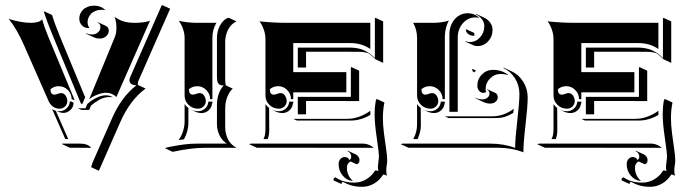

<svg xmlns="http://www.w3.org/2000/svg" viewBox="-20 -557 2643 742"><path d="M13.2 -483.9Q63 -468.8 99.6 -468.8Q132.1 -468.8 143.1 -482.4Q150.4 -454.1 167.5 -412.8L268.6 -169.7L256.8 -173.8Q256.8 -194.3 242.2 -209.1Q227.5 -223.9 207 -223.9Q189 -223.9 175 -212.2Q175 -191.4 190.2 -191.2Q195.3 -191.2 203 -194.2Q210.7 -197.3 215.8 -197.3Q227.3 -197.3 233.8 -187.3Q240.2 -177.2 240.2 -166.3Q240.2 -154.1 231.3 -145.5Q222.4 -137 210 -137Q195.6 -137 184.7 -144.9Q173.8 -152.8 167.7 -166.5L74.7 -377.9Q44.2 -447.8 13.2 -483.9ZM150.1 -509.5 151.1 -513.2 181.2 -499Q192.1 -462.9 214.8 -408.2L307.9 -183.8L309.6 -182.4L298.8 -156.2H293L275.4 -198.7Q258.1 -241 230.1 -307.7Q202.1 -374.5 183.1 -421.4Q161.1 -474.6 150.1 -509.5ZM181.4 -135.3Q188 -130.9 195.6 -128.9L243.7 -19.5H232.4ZM198.2 -128.4Q203.9 -127.2 210 -127.2Q226.1 -127.2 237.8 -138.5Q249.5 -149.9 250 -166L264.2 -160.6V-159.4Q264.2 -143.3 252.2 -132Q240.2 -120.6 224.1 -120.6Q214.1 -120.6 198.2 -128.4ZM219.7 0 220.9 -2H289.1Q319.8 -2 332 14.2L329.8 14.6Q325 14.2 319.1 14.2L249.8 13.9ZM281.2 -138.7H310.5L317.4 -155.3L331.1 -166.3Q340.1 -173.3 356.8 -181Q373.5 -188.7 390.1 -188.7Q405.3 -188.7 416.3 -180.7Q410.6 -182.1 404.3 -182.1Q393.3 -182.1 382.6 -179.2Q371.8 -176.3 362.3 -170.7Q352.8 -165 346.1 -160.3Q339.4 -155.5 331.5 -148.7Q328.4 -141.1 324.7 -132.1H295.4ZM286.4 -485.6Q286.4 -494.6 290 -503.3Q293.7 -512 300.7 -519.2Q307.6 -526.4 319.1 -530.8Q330.6 -535.2 344.7 -535.2Q369.1 -535.2 387.9 -517.8L384.3 -518.3Q379.4 -519 374.8 -519.3Q360.8 -519.3 349.7 -515Q338.6 -510.7 332 -503.8Q325.4 -496.8 321.9 -488.5Q318.4 -480.2 318.4 -471.7Q318.4 -459.7 324.5 -450.4L326.2 -448.5Q324.5 -448.2 322.8 -448.5Q306.2 -448.5 296.3 -459.1Q286.4 -469.7 286.4 -485.6ZM312 -427 312.7 -428.7Q323.2 -423.8 335.7 -423.8Q349.4 -423.8 358.8 -432.1Q368.2 -440.4 368.2 -452.1Q368.2 -464.8 357.4 -469.7L358.4 -471.2L388.4 -457.3Q400.4 -451.7 400.4 -438.5Q400.4 -426 390.3 -417Q380.1 -408 365.7 -408Q352.8 -408 342 -413.1ZM325 -173.8 424.3 -415Q429.9 -429.2 429.9 -449.5Q429.9 -473.9 422.9 -491.9Q441.9 -478.8 459.1 -473.8Q476.3 -468.8 501.5 -468.8Q536.4 -468.8 559.6 -476.8L429.7 -181.9Q413.8 -198.5 390.1 -198.5Q376.7 -198.5 361.3 -193Q345.9 -187.5 337.9 -182.6Q329.8 -177.7 325 -173.8ZM332 88.9 338.1 70.3 412.4 -98.4Q448.7 -182.1 507.1 -227.1Q480.2 -229 480.2 -247.1Q480.2 -253.2 483.9 -260.7Q498 -293.2 549.1 -409.2Q600.1 -525.1 604.7 -536.1L607.4 -537.1L637.5 -523.2L515.6 -246.1Q512.5 -238.8 512.5 -232.9Q512.5 -230.7 512.9 -228.8L542.7 -214.8Q481.9 -170.2 444.1 -83.5L362.1 103Z M617.2 15.6 629.4 11.7Q633.5 11 649.2 8.1Q664.8 5.1 671.8 4Q678.7 2.9 691.8 1.2Q704.8 -0.5 716.7 -1.2Q728.5 -2 741 -2H856.4Q838.4 -13.2 828.4 -33.9Q818.4 -54.7 818.4 -78.1V-152.3Q818.4 -174.8 825.6 -194.8Q832.8 -214.8 844.7 -226.6Q837.4 -226.8 833.1 -227.9Q828.9 -229 825.1 -232.7Q821.3 -236.3 819.8 -243.9Q818.4 -251.5 818.4 -263.7V-410.2Q818.4 -433.8 828.2 -454.6Q838.1 -475.3 856.2 -486.3L864.3 -488.3L894.3 -474.1Q882.8 -469.2 874 -460.1Q865.2 -450.9 860.2 -439.9Q855.2 -429 852.8 -417.8Q850.3 -406.7 850.3 -396.2V-249.5Q850.3 -234.4 852.8 -227.1L879.6 -214.4Q866.9 -203.9 858.6 -183Q850.3 -162.1 850.3 -138.4V-64Q850.3 -53 852.8 -42.1Q855.2 -31.2 860.2 -20.4Q865.2 -9.5 874 -0.5Q882.8 8.5 894.3 14.2H771.2Q719.7 14.2 647.2 29.8ZM669.9 -15.4Q681.4 -30.3 687.4 -50Q693.4 -69.8 693.4 -86.9V-155Q699.7 -145.3 708 -139.6V-80.1Q708 -66.2 703.6 -49.6Q699.2 -33 690.9 -18.6Q676.8 -17.1 669.9 -15.4ZM671.1 -476.6Q705.8 -468.8 741 -468.8H816.2Q800.8 -442.1 800.8 -410.2V-173.8H792Q792 -194.3 777.3 -209.1Q762.7 -223.9 742.2 -223.9Q724.1 -223.9 710.2 -212.2Q710.2 -191.4 725.3 -191.2Q730.5 -191.2 738.2 -194.2Q745.8 -197.3 751 -197.3Q762.5 -197.3 768.9 -187.3Q775.4 -177.2 775.4 -166.3Q775.4 -154.1 766.5 -145.5Q757.6 -137 745.1 -137Q723.6 -137 708.5 -151.9Q693.4 -166.7 693.4 -187.7V-410.2Q693.4 -428 687.1 -445.4Q680.9 -462.9 671.1 -476.6ZM718.8 -132.8V-133.1Q731.2 -127.2 745.1 -127.2Q761 -127.2 772.6 -137.8Q784.2 -148.4 785.2 -164.1H800.8V-157.5H799.3Q798.3 -141.8 786.6 -131Q774.9 -120.1 758.8 -120.1Q745.8 -120.1 732.9 -126.2Z M942.4 0 950.2 -2H1381.8Q1394.3 -2 1405.5 2.7Q1416.7 7.3 1424.8 15.6L1421.1 14.6Q1416.7 13.9 1411.9 14.2L972.4 13.9ZM982.9 -474.6Q1035.4 -468.8 1090.8 -468.8H1411.1V-367.7Q1377.9 -390.6 1333 -390.6H1113.3V-278.3H1318.4V-200.2H1113.3V-173.8H1104.5Q1104.5 -194.3 1089.8 -209.1Q1075.2 -223.9 1054.7 -223.9Q1036.6 -223.9 1022.7 -212.2Q1022.7 -191.4 1037.8 -191.2Q1043 -191.2 1050.7 -194.2Q1058.3 -197.3 1063.5 -197.3Q1075 -197.3 1081.4 -187.3Q1087.9 -177.2 1087.9 -166.3Q1087.9 -154.1 1079 -145.5Q1070.1 -137 1057.6 -137Q1036.1 -137 1021 -151.9Q1005.9 -166.7 1005.9 -187.7V-405.3Q1005.9 -424.3 999.4 -442.7Q992.9 -461.2 982.9 -474.6ZM998 -19.5Q1002.2 -26.9 1004 -35.8Q1005.9 -44.7 1005.9 -62.5V-154.8Q1011.7 -146 1020 -139.6L1020.5 -55.7Q1020.5 -35.2 1014.6 -19.5ZM1031.2 -132.8V-133.1Q1043.7 -127.2 1057.6 -127.2Q1073.5 -127.2 1085.1 -137.8Q1096.7 -148.4 1097.7 -164.1H1113.3V-157.5H1111.8Q1110.8 -141.8 1099.1 -131Q1087.4 -120.1 1071.3 -120.1Q1058.3 -120.1 1045.4 -126.2ZM1113.3 -97.7H1321.3Q1345.9 -97.7 1369.3 -106.4Q1392.6 -115.2 1411.1 -128.9Q1411.1 -121.1 1411.4 -113Q1374 -91.1 1335.4 -91.1H1127.4ZM1130.9 -115.2V-182.6H1335.9V-295.9L1337.9 -297.9L1367.9 -283.7V-166.5L1162.8 -166.7V-115.2ZM1130.9 -295.9V-373H1333Q1361.8 -373 1385 -363.4Q1408.2 -353.8 1428.7 -333V-486.3L1430.7 -488.3L1460.7 -474.4V-314L1430.7 -328.1Q1417.2 -342.5 1403.3 -351.6Q1385.3 -356.9 1363 -356.9L1162.8 -357.2V-295.9ZM1268.6 135.5Q1270.3 131.3 1275.6 127.9Q1304.7 148.7 1348.6 148.7Q1373.3 148.7 1394.3 136.6Q1415.3 124.5 1428.7 103.5Q1429.2 102.5 1430.2 102.1Q1431.2 101.6 1431.9 101.6H1432.6Q1436.5 101.6 1442.4 104.5Q1440.4 94.7 1440.4 87.9Q1440.4 83 1442.4 67.4Q1444.3 55.7 1444.3 48.1Q1444.3 31.5 1436 -24.4Q1427.7 -80.3 1427.7 -115.2Q1427.7 -142.3 1432.1 -167.5L1435.5 -174.8L1465.6 -160.9Q1459.7 -132.6 1459.7 -101.1Q1459.7 -74 1463.9 -41.6Q1468 -9.3 1472.2 18.4Q1476.3 46.1 1476.3 62Q1476.3 72 1474.5 82Q1472.7 92 1472.7 101.6Q1472.7 112.5 1475.3 122.1Q1473.6 120.8 1471.4 120.1Q1466.1 117.7 1463.1 117.4Q1460.9 117.4 1460.2 118.7Q1446.8 139.9 1425.4 152.5Q1404.1 165 1378.9 165Q1346.2 165 1321.5 153.6L1304.2 145.5Q1299.8 148.9 1299.8 154.3L1269.8 140.4ZM1288.6 77.1Q1288.6 65.7 1295.4 57.7Q1302.2 49.8 1312 49.8Q1317.4 49.8 1322.8 52.6Q1328.1 55.4 1329.3 61.3Q1332.8 60.3 1335.1 56.6Q1337.4 53 1337.4 47.9Q1337.4 40.8 1333.1 35Q1328.9 29.3 1321.8 26.4L1324 25.4L1354.2 39.3Q1361.1 42.5 1365.2 48.6Q1369.4 54.7 1369.4 61.8Q1369.4 68.4 1366 73Q1362.5 77.6 1357.7 77.6L1335.2 67.1Q1328.6 69.6 1324.6 76Q1320.6 82.5 1320.6 91.3Q1320.6 106 1326.3 118.8Q1332 131.6 1341.8 140.4L1343.8 142.6Q1320.3 140.6 1304.4 121.7Q1288.6 102.8 1288.6 77.1Z M1528.3 0 1536.1 -2H1874Q1927 -2 1970.7 14.6Q1970.9 -20 1979.1 -90.6Q1987.3 -161.1 1987.3 -194.3Q1987.3 -227.3 1970.2 -254.3Q1953.1 -281.2 1925.5 -293.9L1927 -295.4L1957 -281.5Q1984.9 -268.6 2002.1 -241.1Q2019.3 -213.6 2019.3 -180.2Q2019.3 -147 2011 -75.6Q2002.7 -4.2 2002.7 31.7Q1958.3 14.2 1904.1 13.9H1558.3ZM1576.7 -468.8H1658.4Q1669.9 -468.8 1687.6 -471.3Q1705.3 -473.9 1714.6 -477.5Q1707.8 -465.6 1703.5 -449.3Q1699.2 -433.1 1699.2 -416V-173.8H1690.4Q1690.4 -194.3 1675.8 -209.1Q1661.1 -223.9 1640.6 -223.9Q1622.6 -223.9 1608.6 -212.2Q1608.6 -191.4 1623.8 -191.2Q1628.9 -191.2 1636.6 -194.2Q1644.3 -197.3 1649.4 -197.3Q1660.9 -197.3 1667.4 -187.3Q1673.8 -177.2 1673.8 -166.3Q1673.8 -154.1 1664.9 -145.5Q1656 -137 1643.6 -137Q1622.1 -137 1606.9 -151.9Q1591.8 -166.7 1591.8 -187.7V-410.2Q1591.8 -441.9 1576.7 -468.8ZM1577.1 -19.5Q1591.8 -45.9 1591.8 -76.2V-154.8Q1597.7 -146 1606 -139.6L1606.4 -71.3Q1606.4 -64.7 1605.5 -58Q1604.5 -51.3 1602.7 -44.9Q1600.8 -38.6 1599.6 -34.7Q1598.4 -30.8 1596.1 -25.3Q1593.8 -19.8 1593.8 -19.5ZM1617.2 -132.8V-133.1Q1629.6 -127.2 1643.6 -127.2Q1659.4 -127.2 1671 -137.8Q1682.6 -148.4 1683.6 -164.1H1699.2V-157.5H1697.8Q1696.8 -141.8 1685.1 -131Q1673.3 -120.1 1657.2 -120.1Q1644.3 -120.1 1631.3 -126.2ZM1699.2 -107.4H1881.8Q1926.3 -107.4 1965.6 -136.5L1963.4 -120.6Q1946.3 -110.4 1931.2 -105.6Q1916 -100.8 1896 -100.8H1713.4ZM1716.8 -125V-425.8Q1716.8 -447.5 1726.1 -465.9Q1735.4 -484.4 1751.3 -495.1Q1767.3 -505.9 1786.4 -505.9Q1800.3 -505.9 1812.4 -501Q1824.5 -496.1 1832.8 -487.5L1828.6 -488.8Q1822.5 -489.7 1816.4 -489.7Q1788.3 -489.7 1768.7 -467Q1749 -444.3 1749 -412.1V-125ZM1779.1 -396V-398.2Q1786.6 -394.5 1795.4 -394.5Q1818.6 -394.5 1835.1 -412.5Q1851.6 -430.4 1851.6 -456.1Q1851.6 -470.5 1842.4 -482.8Q1833.3 -495.1 1818.1 -502L1819.6 -503.4L1849.6 -489.5Q1865 -482.4 1874.3 -469.7Q1883.5 -457 1883.5 -441.9Q1883.5 -415.8 1866.5 -397.3Q1849.4 -378.9 1825.2 -378.9Q1815.9 -378.9 1809.1 -382.1ZM1780.3 -441.9 1782 -443.8 1812.5 -429.7Q1812.5 -424.6 1814 -421.4L1814.2 -419.2L1808.6 -418.9Q1799.1 -418.9 1790.2 -425Q1781.2 -431.2 1780.3 -441.9ZM1804.7 -285.9 1805.9 -290.8 1818.4 -284.9 1819.8 -283.7Q1815.7 -280.8 1811.8 -277.3Q1806.2 -280.8 1804.7 -285.9ZM1817.4 -179.4Q1830.1 -172.9 1844.7 -172.9Q1855.7 -172.9 1863.6 -179.3Q1871.6 -185.8 1871.6 -194.3Q1871.6 -200 1869.4 -204.2Q1867.2 -208.5 1863.5 -209.7L1861.8 -211.9Q1863.5 -211.9 1865.2 -211.2L1895.5 -197.3Q1899.2 -195.6 1901.4 -190.9Q1903.6 -186.3 1903.6 -180.4Q1903.6 -170.7 1895.1 -163.7Q1886.7 -156.7 1874.8 -156.7Q1861.1 -156.7 1848.6 -162.6L1818.6 -176.8ZM1824.7 -225.6Q1824.7 -251.2 1842.4 -269.2Q1860.1 -287.1 1885.3 -287.1Q1918.9 -287.1 1945.3 -266.8L1940.7 -267.8Q1928.2 -271.2 1915.3 -271.2Q1891.1 -271.2 1873.9 -253.9Q1856.7 -236.6 1856.7 -211.7Q1856.7 -207.5 1857.9 -203.6L1859.4 -202.1Q1855 -198.2 1847.7 -198.2Q1838.1 -198.2 1831.4 -206.2Q1824.7 -214.1 1824.7 -225.6Z M2055.7 0 2063.5 -2H2495.1Q2507.6 -2 2518.8 2.7Q2530 7.3 2538.1 15.6L2534.4 14.6Q2530 13.9 2525.1 14.2L2085.7 13.9ZM2096.2 -474.6Q2148.7 -468.8 2204.1 -468.8H2524.4V-367.7Q2491.2 -390.6 2446.3 -390.6H2226.6V-278.3H2431.6V-200.2H2226.6V-173.8H2217.8Q2217.8 -194.3 2203.1 -209.1Q2188.5 -223.9 2168 -223.9Q2149.9 -223.9 2136 -212.2Q2136 -191.4 2151.1 -191.2Q2156.2 -191.2 2163.9 -194.2Q2171.6 -197.3 2176.8 -197.3Q2188.2 -197.3 2194.7 -187.3Q2201.2 -177.2 2201.2 -166.3Q2201.2 -154.1 2192.3 -145.5Q2183.3 -137 2170.9 -137Q2149.4 -137 2134.3 -151.9Q2119.1 -166.7 2119.1 -187.7V-405.3Q2119.1 -424.3 2112.7 -442.7Q2106.2 -461.2 2096.2 -474.6ZM2111.3 -19.5Q2115.5 -26.9 2117.3 -35.8Q2119.1 -44.7 2119.1 -62.5V-154.8Q2125 -146 2133.3 -139.6L2133.8 -55.7Q2133.8 -35.2 2127.9 -19.5ZM2144.5 -132.8V-133.1Q2157 -127.2 2170.9 -127.2Q2186.8 -127.2 2198.4 -137.8Q2210 -148.4 2210.9 -164.1H2226.6V-157.5H2225.1Q2224.1 -141.8 2212.4 -131Q2200.7 -120.1 2184.6 -120.1Q2171.6 -120.1 2158.7 -126.2ZM2226.6 -97.7H2434.6Q2459.2 -97.7 2482.5 -106.4Q2505.9 -115.2 2524.4 -128.9Q2524.4 -121.1 2524.7 -113Q2487.3 -91.1 2448.7 -91.1H2240.7ZM2244.1 -115.2V-182.6H2449.2V-295.9L2451.2 -297.9L2481.2 -283.7V-166.5L2276.1 -166.7V-115.2ZM2244.1 -295.9V-373H2446.3Q2475.1 -373 2498.3 -363.4Q2521.5 -353.8 2542 -333V-486.3L2543.9 -488.3L2574 -474.4V-314L2543.9 -328.1Q2530.5 -342.5 2516.6 -351.6Q2498.5 -356.9 2476.3 -356.9L2276.1 -357.2V-295.9ZM2381.8 135.5Q2383.5 131.3 2388.9 127.9Q2418 148.7 2461.9 148.7Q2486.6 148.7 2507.6 136.6Q2528.6 124.5 2542 103.5Q2542.5 102.5 2543.5 102.1Q2544.4 101.6 2545.2 101.6H2545.9Q2549.8 101.6 2555.7 104.5Q2553.7 94.7 2553.7 87.9Q2553.7 83 2555.7 67.4Q2557.6 55.7 2557.6 48.1Q2557.6 31.5 2549.3 -24.4Q2541 -80.3 2541 -115.2Q2541 -142.3 2545.4 -167.5L2548.8 -174.8L2578.9 -160.9Q2573 -132.6 2573 -101.1Q2573 -74 2577.1 -41.6Q2581.3 -9.3 2585.4 18.4Q2589.6 46.1 2589.6 62Q2589.6 72 2587.8 82Q2585.9 92 2585.9 101.6Q2585.9 112.5 2588.6 122.1Q2586.9 120.8 2584.7 120.1Q2579.3 117.7 2576.4 117.4Q2574.2 117.4 2573.5 118.7Q2560.1 139.9 2538.7 152.5Q2517.3 165 2492.2 165Q2459.5 165 2434.8 153.6L2417.5 145.5Q2413.1 148.9 2413.1 154.3L2383.1 140.4ZM2401.9 77.1Q2401.9 65.7 2408.7 57.7Q2415.5 49.8 2425.3 49.8Q2430.7 49.8 2436 52.6Q2441.4 55.4 2442.6 61.3Q2446 60.3 2448.4 56.6Q2450.7 53 2450.7 47.9Q2450.7 40.8 2446.4 35Q2442.1 29.3 2435.1 26.4L2437.3 25.4L2467.5 39.3Q2474.4 42.5 2478.5 48.6Q2482.7 54.7 2482.7 61.8Q2482.7 68.4 2479.2 73Q2475.8 77.6 2470.9 77.6L2448.5 67.1Q2441.9 69.6 2437.9 76Q2433.8 82.5 2433.8 91.3Q2433.8 106 2439.6 118.8Q2445.3 131.6 2455.1 140.4L2457 142.6Q2433.6 140.6 2417.7 121.7Q2401.9 102.8 2401.9 77.1Z"/></svg>

Font: AgreloyS1
Style: Medium
Weight: 400
Designer: gluk
Foundry: gluk
Version: Version 0.27